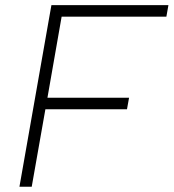

<svg xmlns="http://www.w3.org/2000/svg" viewBox="-20 -713 663 733"><path d="M54.2 0 168.5 -649.4 176.3 -693.4H623L615.2 -649.4H215.3L161.1 -339.8H472.7L464.8 -295.9H153.3L101.1 0Z"/></svg>

Font: Cascadia Code ExtraLight
Style: Italic
Weight: 200
Italic angle: -10°
Monospace: yes
Designer: Aaron Bell
Foundry: Saja Typeworks
Version: Version 2404.023; ttfautohint (v1.8.4)